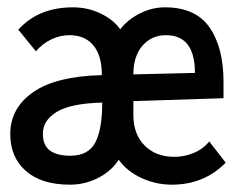

<svg xmlns="http://www.w3.org/2000/svg" viewBox="-20 -492 640 524"><path d="M171 12Q93 12 50.5 -25.5Q8 -63 8 -126Q8 -197 70.5 -240.5Q133 -284 258 -287Q258 -340 235 -368Q212 -396 169 -396Q144 -396 120 -384.5Q96 -373 78 -352L30 -411Q85 -472 179 -472Q220 -472 255 -455Q290 -438 308 -412Q329 -439 362 -455.5Q395 -472 430 -472Q514 -472 552 -417Q590 -362 590 -269V-224L344 -216V-178Q344 -126 374.5 -95Q405 -64 456 -64Q483 -64 508.5 -74.5Q534 -85 551 -106L596 -48Q537 12 449 12Q406 12 366.5 -6Q327 -24 304 -56Q284 -25 248 -6.5Q212 12 171 12ZM344 -289 512 -293Q512 -396 433 -396Q394 -396 369 -367.5Q344 -339 344 -289ZM172 -67Q221 -67 240 -103Q259 -139 259 -212Q174 -210 135.5 -187Q97 -164 97 -127Q97 -95 116.5 -81Q136 -67 172 -67Z"/></svg>

Font: Inconsolata Expanded SemiBold
Style: Regular
Weight: 600
Width: 7
Monospace: yes
Designer: Raph Levien, Cyreal, Brenton Simpson
Foundry: Raph Levien, Cyreal, Google
Version: Version 3.001; ttfautohint (v1.8.2.53-6de2)